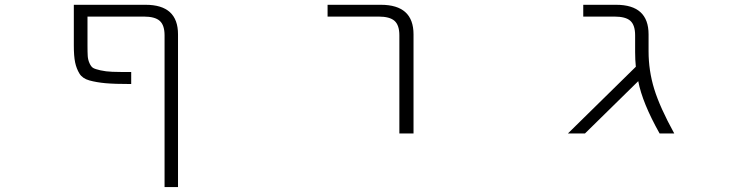

<svg xmlns="http://www.w3.org/2000/svg" viewBox="-20 -542 3040 781"><path d="M649.4 -398.4Q649.4 -439.5 629.9 -457Q610.4 -474.6 564.5 -474.6H335.9V-358.4Q335.9 -328.1 336.9 -313.5Q337.9 -298.8 344.2 -284.7Q350.6 -270.5 358.9 -265.6Q367.2 -260.7 388.7 -255.9Q410.2 -251 436.5 -250Q462.9 -249 513.7 -249V-200.2Q445.3 -200.2 408.7 -203.6Q372.1 -207 343.8 -214.8Q315.4 -222.7 303.2 -242.7Q291 -262.7 285.6 -288.1Q280.3 -313.5 280.3 -357.4V-522.5H572.3Q704.1 -522.5 704.1 -402.3V218.8H649.4Z M1312.5 -474.6V-522.5H1529.3Q1662.1 -522.5 1662.1 -402.3V1H1604.5V-398.4Q1604.5 -439.5 1585 -457Q1565.4 -474.6 1519.5 -474.6Z M2618.2 -333Q2618.2 -254.9 2641.1 -180.2Q2664.1 -105.5 2722.7 1H2663.1Q2592.8 -124 2576.2 -211.9L2359.4 1H2290L2566.4 -270.5Q2563.5 -298.8 2563.5 -330.1V-398.4Q2563.5 -439.5 2544.4 -457Q2525.4 -474.6 2478.5 -474.6H2352.5V-522.5H2486.3Q2618.2 -522.5 2618.2 -402.3Z"/></svg>

Font: GenEi Gothic M Light
Style: Regular
Weight: 300
Designer: o_tamon (Modified); [Source Han Sans]
Ryoko NISHIZUKA  (kana & ideographs); Paul D. Hunt (Latin, Greek & Cyrillic); Wenl
Version: Version 1.1a;Original Version 1.004